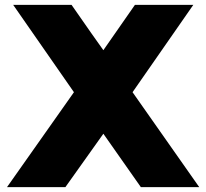

<svg xmlns="http://www.w3.org/2000/svg" viewBox="-20 -770 849 790"><path d="M535.2 -750Q502.9 -703.1 405.3 -563.5Q372.1 -609.4 274.4 -750Q213.9 -750 34.2 -750Q96.7 -660.2 284.2 -390.6Q214.8 -293 8.8 0Q24.4 0 69.3 0Q114.3 0 249 0Q288.1 -54.7 405.3 -219.7Q443.4 -165 559.6 0Q620.1 0 799.8 0Q731.4 -97.7 525.4 -390.6Q587.9 -480.5 775.4 -750Q714.8 -750 535.2 -750Z"/></svg>

Font: Big John
Style: Regular
Weight: 400
Designer: Ion Lucin
Version: Version 1.000